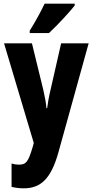

<svg xmlns="http://www.w3.org/2000/svg" viewBox="-20 -786 506 1046"><path d="M387 -756V-766H223C202 -722 176 -673 142 -619V-606H247C295 -651 360 -721 387 -756ZM2 -550 164 -7 158 15C134 95 123 111 83 111C70 111 56 109 43 105V232C64 237 85 240 109 240C203 240 258 187 298 45L463 -550H313L255 -295C245 -253 240 -222 237 -197H233C231 -224 224 -261 216 -296L154 -550Z"/></svg>

Font: Noto Sans Khmer UI ExtraCondensed ExtraBold
Style: Regular
Weight: 800
Width: 2
Designer: Danh Hong and the Monotype Design Team
Foundry: Monotype Imaging Inc.
Version: Version 2.002